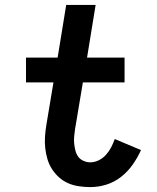

<svg xmlns="http://www.w3.org/2000/svg" viewBox="-20 -755 640 783"><path d="M348 8Q325 8 301.5 4.5Q278 1 257.5 -8Q237 -17 220.5 -32Q204 -47 192 -65.5Q180 -84 173.5 -106Q167 -128 164.5 -151Q162 -174 163.5 -197.5Q165 -221 169 -245L198 -419H86V-520H215L250 -735H370L335 -520H488V-419H318L286 -228Q284 -214 282.5 -199Q281 -184 282.5 -169.5Q284 -155 287.5 -141Q291 -127 299 -116Q307 -105 320.5 -99Q334 -93 348 -93Q366 -93 383 -101.5Q400 -110 412.5 -124Q425 -138 433.5 -154.5Q442 -171 448 -188L555 -143Q541 -112 521 -83.5Q501 -55 473.5 -33.5Q446 -12 413.5 -2Q381 8 348 8Z"/></svg>

Font: Zed Sans Extended
Style: Bold Italic
Weight: 700
Width: 7
Italic angle: -9°
Designer: Belleve Invis
Foundry: Belleve Invis
Version: Version 1.0.0; ttfautohint (v1.8.4)